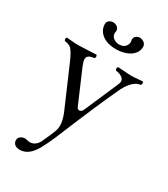

<svg xmlns="http://www.w3.org/2000/svg" viewBox="-207 -706 910 1041"><g transform="rotate(30 247.5 -185.5)"><path d="M393.1 -579.1Q393.1 -526.4 333 -502.9Q304.2 -492.2 271 -492.2Q197.8 -492.2 165.5 -535.2Q151.4 -555.2 150.9 -579.1Q150.9 -603 176.8 -610.4Q183.6 -611.8 189.9 -611.8Q219.7 -606.4 224.1 -582Q223.6 -576.7 223.1 -574.2Q222.2 -570.3 222.2 -565.9Q222.2 -538.1 251 -526.9Q260.7 -522.9 272 -522.9Q306.2 -522.9 318.4 -549.8Q321.8 -557.6 321.8 -564.9Q321.3 -571.3 320.8 -574.2Q319.8 -577.1 319.8 -581.1Q319.8 -602.1 342.8 -609.9Q349.1 -611.8 355 -611.8Q388.7 -606.4 393.1 -579.1ZM185.1 172.9Q147 240.2 92.8 241.2Q58.6 241.2 49.8 216.3Q48.3 210.9 47.9 206.1Q47.9 186 68.8 176.8Q77.6 173.3 86.9 172.9Q91.8 172.9 100.6 175.3Q111.8 177.7 118.2 178.2Q150.9 178.2 171.4 143.1Q172.4 141.1 172.9 140.1Q202.1 76.7 210.9 51.8Q226.1 8.3 198.2 -57.1L89.8 -308.1Q64 -368.7 44.4 -381.3Q30.8 -389.6 9.8 -392.1Q0.5 -403.3 9.8 -414.1Q15.6 -414.1 31.7 -412.1Q65.9 -408.7 86.9 -409.2Q106.4 -409.2 148.4 -411.6Q180.2 -413.6 194.8 -414.1Q204.1 -402.8 194.8 -392.1Q149.9 -388.2 150.4 -360.4Q150.9 -345.7 163.1 -316.9L248 -119.1Q256.3 -100.1 273.4 -107.4Q280.8 -111.8 284.2 -118.2L378.9 -336.9Q394 -371.1 353 -386.7Q341.8 -390.6 330.1 -392.1Q320.8 -403.3 330.1 -414.1Q346.2 -413.6 370.6 -411.6Q399.4 -409.2 417 -409.2Q432.6 -409.2 457 -411.6Q475.6 -413.6 484.9 -414.1Q494.1 -402.8 484.9 -392.1Q446.8 -388.7 412.6 -336.4Q406.2 -326.2 401.9 -317.9Q340.8 -189.9 225.1 90.8Q206.1 135.3 185.1 172.9Z"/></g></svg>

Font: Linux Libertine Display O
Style: Regular
Weight: 400
Designer: Philipp H. Poll
Foundry: Philipp H. Poll
Version: Version 5.0.9